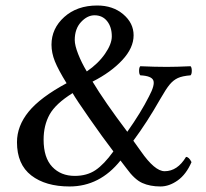

<svg xmlns="http://www.w3.org/2000/svg" viewBox="-20 -671 753 701"><path d="M139.2 -161.1Q139.2 -95.2 170.7 -62Q202.1 -28.8 252.9 -28.8Q297.4 -28.8 328.6 -49.8Q359.9 -70.8 394 -118.2Q354.5 -169.9 306.2 -239.3Q257.8 -308.6 245.1 -331.1Q183.1 -292.5 161.1 -252.9Q139.2 -213.4 139.2 -161.1ZM296.9 -410.2Q338.4 -438.5 363.3 -474.4Q388.2 -510.3 388.2 -538.1Q388.2 -572.3 371.1 -593.8Q354 -615.2 325.2 -615.2Q298.8 -615.2 275.9 -590.6Q252.9 -565.9 252.9 -524.9Q252.9 -505.4 265.4 -473.6Q277.8 -441.9 296.9 -410.2ZM42 -151.9Q42 -210.9 84.5 -263.2Q127 -315.4 223.1 -367.2Q192.9 -416 180.4 -447Q168 -478 168 -507.8Q168 -566.9 214.6 -608.9Q261.2 -650.9 335 -650.9Q392.1 -650.9 429.9 -618.9Q467.8 -586.9 467.8 -542Q467.8 -496.1 426.5 -451.7Q385.3 -407.2 317.9 -373Q360.8 -301.3 444.8 -189.9Q495.1 -261.2 523.9 -318.8Q546.4 -360.8 539.8 -377.4Q533.2 -394 492.2 -396Q487.8 -400.4 487.8 -412.6Q487.8 -424.8 492.2 -429.2Q546.9 -426.8 588.9 -426.8Q623 -426.8 675.8 -429.2Q680.2 -424.8 680.2 -412.6Q680.2 -400.4 675.8 -396Q645.5 -393.6 629.2 -386Q612.8 -378.4 599.6 -362.5Q586.4 -346.7 564.9 -309.1Q516.6 -224.1 466.8 -157.2L494.1 -119.1Q544.9 -45.9 581.1 -45.9Q627.9 -45.9 659.2 -98.1Q669.9 -98.1 679.2 -79.1Q659.7 -34.2 628.7 -12.2Q597.7 9.8 565.9 9.8Q527.8 9.8 499.5 -2.9Q471.2 -15.6 441.9 -56.2L419.9 -85Q344.2 9.8 233.9 9.8Q146.5 9.8 94.2 -30.5Q42 -70.8 42 -151.9Z"/></svg>

Font: Common Serif Medium
Style: Regular
Weight: 500
Designer: Philipp H. Poll, Khaled Hosny
Foundry: Stefan Peev, Context Ltd.
Version: Version 1.026